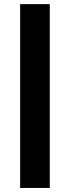

<svg xmlns="http://www.w3.org/2000/svg" viewBox="-20 -820 342 940"><path d="M223.6 100.1H78.6V-799.8H223.6Z"/></svg>

Font: Aclonica
Style: Regular
Weight: 400
Version: Version 1.001